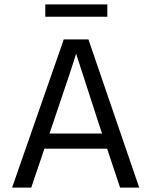

<svg xmlns="http://www.w3.org/2000/svg" viewBox="-20 -853 688 873"><path d="M218 -284 205 -246H444L431 -285L326 -609Q314 -566 218 -284ZM122 0H35L270 -674H382L613 0H526L467 -177H182ZM468 -777H186V-833H468Z"/></svg>

Font: Hind Siliguri
Style: Regular
Weight: 400
Designer: Jyotish Sonowal
Foundry: Indian Type Foundry
Version: Version 1.000;PS 1.0;hotconv 1.0.86;makeotf.lib2.5.63406; tt